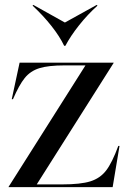

<svg xmlns="http://www.w3.org/2000/svg" viewBox="-20 -764 522 784"><path d="M15 -1 329 -497H244Q177 -497 140.5 -485.5Q104 -474 81 -445.5Q58 -417 33 -359H28L60 -508H444V-507L130 -11H233Q309 -11 349 -23.5Q389 -36 413.5 -68Q438 -100 463 -168H468L440 0H15ZM375 -744 378 -741Q338 -705 303 -661Q268 -617 247 -577H242Q224 -615 190 -658Q156 -701 113 -741L116 -744L245 -672Z"/></svg>

Font: Nyght Serif
Style: Regular
Weight: 400
Designer: Maksym Kobuzan
Version: Version 0.410;July 4, 2025;FontCreator 15.0.0.2958 64-bit